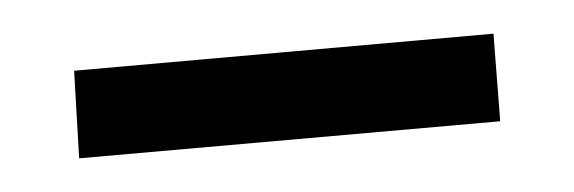

<svg xmlns="http://www.w3.org/2000/svg" viewBox="-20 -301 341 114"><path d="M277 -229 27 -207 24 -259 273 -281Z"/></svg>

Font: Bona Nova SC
Style: Italic
Weight: 400
Italic angle: -4°
Designer: Mateusz Machalski
Foundry: Capitalics
Version: Version 4.001; ttfautohint (v1.8.4.7-5d5b)